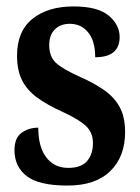

<svg xmlns="http://www.w3.org/2000/svg" viewBox="-20 -567 434 597"><path d="M190 10Q101 10 63 -19.5Q25 -49 25 -100Q25 -138 47 -154Q69 -170 99 -170Q99 -110 124 -77.5Q149 -45 192 -45Q233 -45 251 -66.5Q269 -88 269 -122Q269 -155 247 -175.5Q225 -196 175 -219Q126 -241 95 -264Q64 -287 48.5 -317.5Q33 -348 33 -394Q33 -470 81 -508.5Q129 -547 208 -547Q284 -547 318 -518.5Q352 -490 352 -452Q352 -389 276 -389Q276 -440 254 -466.5Q232 -493 197 -493Q168 -493 150.5 -475.5Q133 -458 133 -427Q133 -391 154 -371.5Q175 -352 231 -327Q274 -308 305 -286Q336 -264 352.5 -233.5Q369 -203 369 -156Q369 -80 323 -35Q277 10 190 10Z"/></svg>

Font: Noto Serif Thai ExtraCondensed
Style: Bold
Weight: 700
Width: 2
Designer: Monotype Design Team
Foundry: Monotype Imaging Inc.
Version: Version 2.002; ttfautohint (v1.8.4.7-5d5b)